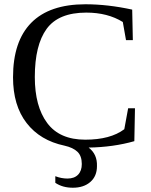

<svg xmlns="http://www.w3.org/2000/svg" viewBox="-20 -682 706 899"><path d="M434 96Q434 143 403 170Q372 197 321 197Q273 197 239 174V143Q267 154 296 154Q328 154 345.5 136Q363 118 363 86Q363 48 342.5 28.5Q322 9 282 0Q168 -24 104.5 -106Q41 -188 41 -320Q41 -489 126.5 -575.5Q212 -662 380 -662Q484 -662 599 -637L602 -494H570L555 -579Q484 -623 384 -623Q254 -623 198.5 -547Q143 -471 143 -321Q143 -184 201 -106Q259 -28 379 -28Q497 -28 562 -77L580 -175H612L609 -21Q511 7 395 9Q436 40 434 96Z"/></svg>

Font: Libra Serif Modern
Style: Regular
Weight: 400
Designer: Stefan Peev, Context Ltd
Foundry: Stefan Peev, Context Ltd
Version: Version 1.000